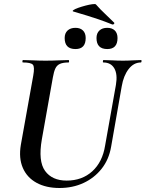

<svg xmlns="http://www.w3.org/2000/svg" viewBox="-20 -925 727 959"><path d="M559 -501Q568 -554 551 -583.5Q534 -613 496 -613Q493 -613 494 -619Q495 -625 496 -625Q519 -625 542.5 -623.5Q566 -622 594 -622Q619 -622 642.5 -623.5Q666 -625 684 -625Q688 -625 687 -619Q686 -613 684 -613Q648 -613 622.5 -580Q597 -547 588 -494L535 -192Q524 -128 487.5 -82Q451 -36 397 -11Q343 14 277 14Q210 14 162.5 -12Q115 -38 94 -86.5Q73 -135 84 -201L146 -547Q154 -591 144 -602Q134 -613 95 -613Q91 -613 92 -619Q93 -625 94 -625Q118 -625 147 -623.5Q176 -622 207 -622Q242 -622 271.5 -623.5Q301 -625 323 -625Q325 -625 325 -619Q325 -613 323 -613Q295 -613 279.5 -606Q264 -599 256.5 -583Q249 -567 244 -538L189 -229Q170 -120 205 -71.5Q240 -23 313 -23Q390 -23 441 -69.5Q492 -116 505 -198ZM516 -680Q462 -680 462 -735Q462 -759.2 476.5 -772.6Q491 -786 515.5 -786Q540 -786 553.5 -772.6Q567 -759.2 567 -735Q567 -680 516 -680ZM357 -680Q303 -680 303 -735Q303 -759.2 317.5 -772.6Q332.1 -786 357 -786Q381 -786 394.5 -772.6Q408 -759.2 408 -735Q408 -680 357 -680ZM540 -803Q503 -818 473.5 -828Q444 -838 415 -847Q386 -856 348 -867Q339 -869 346.5 -874.5Q354 -880 371 -886Q388 -892 407 -897Q426 -902 441 -904Q456 -906 459 -903Q482 -877 501 -859.5Q520 -842 550 -812Q553 -809 549 -805Q545 -801 540 -803Z"/></svg>

Font: Cormorant Light
Style: Italic
Weight: 300
Italic angle: -10°
Designer: Christian Thalmann (Catharsis Fonts)
Foundry: Catharsis Fonts
Version: Version 4.000